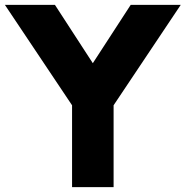

<svg xmlns="http://www.w3.org/2000/svg" viewBox="-46 -770 764 790"><path d="M250.5 0V-336.8L-25.9 -750H180L335.9 -510L491.8 -750H697.7L421.4 -336.8V0Z"/></svg>

Font: Spartan ExtBd
Style: Regular
Weight: 800
Designer: Matt Bailey, Mirko Velimirovic
Foundry: Matt Bailey
Version: Version 1.005